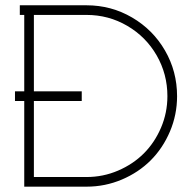

<svg xmlns="http://www.w3.org/2000/svg" viewBox="-20 -699 718 719"><path d="M106.9 -36.1H304.2Q366.2 -36.1 422.1 -60.1Q478 -84 518.6 -124.5Q559.1 -165 583 -220.9Q606.9 -276.9 606.9 -338.9Q606.9 -421.4 566.7 -491.5Q526.4 -561.5 456.5 -602.3Q386.7 -643.1 304.2 -643.1H106.9V-356.9H286.1V-320.8H106.9ZM70.8 -643.1H54.2V-679.2H70.8H89.8H304.2Q396.5 -679.2 474.6 -633.5Q552.7 -587.9 597.9 -509.8Q643.1 -431.6 643.1 -338.9Q643.1 -269.5 616.5 -206.8Q589.8 -144 544.4 -98.6Q499 -53.2 436.3 -26.6Q373.5 0 304.2 0H70.8V-320.8H36.1V-356.9H70.8Z"/></svg>

Font: Rawengulk
Style: Regular
Weight: 400
Version: Version 0.92